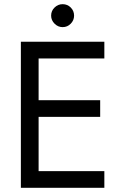

<svg xmlns="http://www.w3.org/2000/svg" viewBox="-20 -900 590 920"><path d="M127 0H480V-80H127ZM127 -620H480V-700H127ZM127 -340H460V-420H127ZM80 -700V0H165V-700ZM225 -825Q225 -803 241.5 -786.5Q258 -770 280 -770Q303 -770 319 -786.5Q335 -803 335 -825Q335 -848 319 -864Q303 -880 280 -880Q258 -880 241.5 -864Q225 -848 225 -825Z"/></svg>

Font: Glinicke Jost Regular
Style: Regular
Weight: 400
Version: Version 3.710